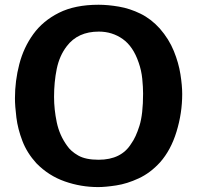

<svg xmlns="http://www.w3.org/2000/svg" viewBox="-20 -758 818 796"><path d="M42 -350.6Q42 -422.9 60.1 -492.2Q78.1 -561.5 118.2 -616.7Q158.2 -671.9 224.6 -705.1Q291 -738.3 388.7 -738.3Q427.7 -738.3 473.1 -730.5Q518.6 -722.7 562.5 -701.2Q606.4 -679.7 642.6 -639.6Q680.7 -595.7 700.7 -546.4Q720.7 -497.1 728 -450.2Q735.4 -403.3 735.4 -368.2Q735.4 -289.1 711.9 -212.4Q688.5 -135.7 643.6 -85Q603.5 -41 555.2 -18.6Q506.8 3.9 461.9 10.7Q417 17.6 386.7 17.6Q315.4 17.6 248.5 -5.9Q181.6 -29.3 130.9 -81.1Q91.8 -124 72.8 -173.8Q53.7 -223.6 47.9 -271Q42 -318.4 42 -350.6ZM204.1 -356.4Q204.1 -304.7 215.3 -251Q226.6 -197.3 257.8 -154.3Q273.4 -130.9 304.2 -113.3Q335 -95.7 388.7 -95.7Q483.4 -95.7 524.4 -163.1Q543 -188.5 558.1 -236.3Q573.2 -284.2 573.2 -370.1Q573.2 -396.5 569.8 -431.2Q566.4 -465.8 554.7 -499Q532.2 -565.4 488.8 -596.2Q445.3 -627 389.6 -627Q302.7 -627 256.8 -566.4Q226.6 -527.3 215.3 -472.7Q204.1 -418 204.1 -356.4Z"/></svg>

Font: FreeUniversal
Style: Bold
Weight: 700
Version: Version 1.001 March 22, 2017